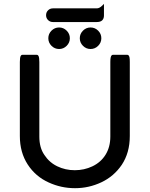

<svg xmlns="http://www.w3.org/2000/svg" viewBox="-20 -965 780 1001"><path d="M83.5 -255.9V-641.6Q83.5 -665 87.9 -673.3Q90.8 -679.2 96.7 -679.2H171.9Q177.7 -679.2 180.7 -673.3Q185.1 -665 185.1 -641.6V-252.9Q185.1 -194.8 211.4 -157.2Q219.7 -145 224.6 -139.4Q229.5 -133.8 233.9 -129.4Q252.9 -110.4 278.3 -98.1Q320.8 -77.6 369.9 -77.6Q418.9 -77.6 461.4 -97.7Q505.9 -118.7 530.5 -158.7Q555.2 -198.7 555.2 -252.9V-641.6Q555.2 -669.9 562 -676.3Q564.5 -679.2 568.4 -679.2H643.6Q647.5 -679.2 649.9 -676.8Q652.3 -674.3 653.3 -671.6Q654.3 -668.9 655.3 -665Q656.7 -656.7 656.7 -641.6V-255.9Q656.7 -168.5 614.7 -105.5Q573.7 -45.4 508.5 -14.6Q443.4 16.1 371.1 16.1Q298.8 16.1 233.9 -13.7Q165.5 -44.4 124.5 -107.4Q83.5 -170.4 83.5 -255.9ZM412.6 -726.1Q396 -742.7 396 -765.6Q396 -788.6 412.6 -805.2Q429.2 -821.8 452.1 -821.8Q475.1 -821.8 491.7 -805.2Q508.3 -788.6 508.3 -765.6Q508.3 -742.7 491.7 -726.1Q475.1 -709.5 452.1 -709.5Q429.2 -709.5 412.6 -726.1ZM248.5 -726.1Q231.9 -742.7 231.9 -765.6Q231.9 -788.6 248.5 -805.2Q265.1 -821.8 288.1 -821.8Q311 -821.8 327.6 -805.2Q344.2 -788.6 344.2 -765.6Q344.2 -742.7 327.6 -726.1Q311 -709.5 288.1 -709.5Q265.1 -709.5 248.5 -726.1ZM255.9 -921.4H484.4Q498.5 -921.4 512.7 -935.5L522 -944.8V-883.8Q522 -868.2 512.9 -859.1Q503.9 -850.1 484.4 -850.1H255.9Q240.7 -850.1 230.5 -860.4Q220.2 -870.6 220.2 -885.7Q220.2 -900.9 230.5 -911.1Q240.7 -921.4 255.9 -921.4Z"/></svg>

Font: YuPearl-Medium
Style: Medium
Weight: 500
Designer: Max Yao
Foundry: Max-Everyday
Version: Version 1.011; ttfautohint (v1.8.3)